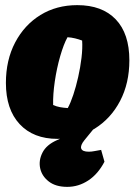

<svg xmlns="http://www.w3.org/2000/svg" viewBox="-20 -527 527 748"><path d="M204 14Q110 14 56.5 -43.5Q3 -101 3 -204Q3 -293 39 -361.5Q75 -430 137.5 -468.5Q200 -507 281 -507Q378 -507 431 -451.5Q484 -396 484 -292Q484 -203 448 -134Q412 -65 348.5 -25.5Q285 14 204 14ZM244 -106Q255 -126 265.5 -157.5Q276 -189 284.5 -226.5Q293 -264 297.5 -301.5Q302 -339 300 -369Q287 -374 272.5 -377.5Q258 -381 243 -382Q228 -355 214.5 -308Q201 -261 193.5 -210Q186 -159 187 -118Q200 -112 214 -109.5Q228 -107 244 -106ZM242 201Q197 201 170 180Q143 159 136.5 128.5Q130 98 145.5 67.5Q161 37 202 19L311 -30H349L309 19Q292 40 296.5 52Q301 64 326 64Q337 64 349 61.5Q361 59 374 57L387 103Q362 151 324 176Q286 201 242 201Z"/></svg>

Font: Piazzolla Black
Style: Italic
Weight: 900
Italic angle: -11.3°
Designer: Juan Pablo del Peral
Foundry: Huerta Tipografica
Version: Version 1.330